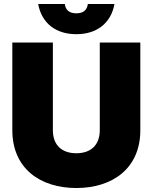

<svg xmlns="http://www.w3.org/2000/svg" viewBox="-20 -934 768 966"><path d="M364 12C544 12 686 -85 686 -279V-720H482V-279C482 -203 436 -163 364 -163C292 -163 246 -203 246 -279V-720H42V-279C42 -85 184 12 364 12ZM172 -914C190 -816 262 -762 364 -762C466 -762 538 -816 556 -914H422C418 -884 400 -867 364 -867C328 -867 310 -884 306 -914Z"/></svg>

Font: Aspekta 900
Style: Regular
Weight: 900
Designer: Ivo Dolenc
Version: Version 2.000